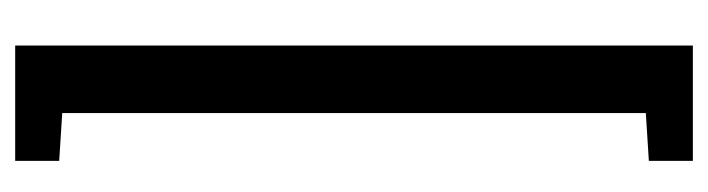

<svg xmlns="http://www.w3.org/2000/svg" viewBox="-360 -423 933 253"><g transform="rotate(90 106.5 -296.5)"><path d="M40 150V-743H192V-685L129 -681V88L192 92V150Z"/></g></svg>

Font: Saira Ultra Condensed SemiBold
Style: Regular
Weight: 600
Width: 1
Designer: Hector Gatti with collaboration of the Omnibus-Type team
Foundry: Omnibus-Type
Version: Version 1.001; ttfautohint (v1.8)